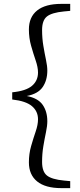

<svg xmlns="http://www.w3.org/2000/svg" viewBox="-20 -797 415 990"><path d="M342 -741 310 -738Q247 -732 222 -712Q197 -692 197 -642Q197 -600 203.5 -561Q210 -522 217 -489Q224 -456 224 -433Q224 -383 200 -348Q176 -313 118 -302Q176 -291 200 -256.5Q224 -222 224 -172Q224 -148 217 -115Q210 -82 203.5 -43Q197 -4 197 38Q197 88 222 108Q247 128 310 134L342 137V173H296Q214 173 171.5 138.5Q129 104 129 40Q129 -4 140.5 -44Q152 -84 164 -119Q176 -154 176 -182Q176 -223 145 -249.5Q114 -276 43 -284V-321Q114 -328 145 -354.5Q176 -381 176 -423Q176 -450 164 -485Q152 -520 140.5 -560.5Q129 -601 129 -645Q129 -709 171.5 -743Q214 -777 296 -777H342Z"/></svg>

Font: Shippori Mincho TTF
Style: Regular
Weight: 400
Version: Version 2.100